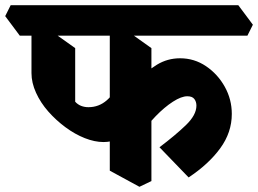

<svg xmlns="http://www.w3.org/2000/svg" viewBox="-76 -675 992 738"><path d="M322 -129Q288 -129 250 -144Q212 -159 175.5 -186Q139 -213 109.5 -246.5Q80 -280 62.5 -318.5Q45 -357 45 -394V-590L109 -564L213 -490V-284Q223 -273 236 -268Q249 -263 264 -263Q304 -263 334.5 -289.5Q365 -316 379 -360L470 -227Q450 -195 426.5 -173Q403 -151 376.5 -140Q350 -129 322 -129ZM460 43 346 -19V-590L402 -564L506 -490V21ZM649 7 537 -109Q598 -155 638.5 -194Q679 -233 679 -269Q679 -284 671 -294.5Q663 -305 644 -305Q621 -305 588.5 -284Q556 -263 522.5 -228.5Q489 -194 462 -152L398 -278Q422 -323 454.5 -362.5Q487 -402 527.5 -426.5Q568 -451 616 -451Q671 -451 716 -420.5Q761 -390 788 -341.5Q815 -293 815 -237Q815 -166 770.5 -105Q726 -44 649 7ZM0 -538 -56 -613 -35 -655H840L896 -580L875 -538Z"/></svg>

Font: Eczar
Style: Bold
Weight: 700
Designer: Vaibhav Singh
Foundry: Rosetta Type Foundry
Version: Version 2.000